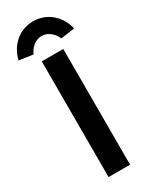

<svg xmlns="http://www.w3.org/2000/svg" viewBox="-238 -956 798 1006"><g transform="rotate(-30 161.0 -452.5)"><path d="M96 0H226V-700H161H96ZM-7 -765 77 -753C91 -787 123 -816 161 -816C199 -816 231 -787 245 -753L329 -765C311 -844 247 -905 161 -905C75 -905 11 -844 -7 -765Z"/></g></svg>

Font: Easer Grotesk Medium
Style: Regular
Weight: 500
Designer: Boardeaser, Bonnie Shaver-Troup, Thomas Jockin
Foundry: Lexend
Version: Version 1.001;Glyphs 3.1.2 (3151)